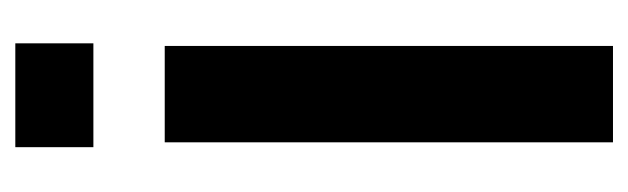

<svg xmlns="http://www.w3.org/2000/svg" viewBox="-312 -528 840 257"><g transform="rotate(-90 108.5 -400.0)"><path d="M39.5 -695.5V-800H178.5V-695.5ZM46 0V-600H175V0Z"/></g></svg>

Font: Big Shoulders Stencil Display ExtraBold
Style: Regular
Weight: 800
Designer: Patric King
Foundry: XO Type Co
Version: Version 1.000